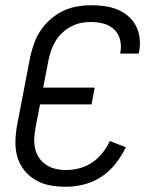

<svg xmlns="http://www.w3.org/2000/svg" viewBox="-20 -702 590 734"><path d="M232 12Q201 12 171 6.5Q141 1 115.5 -14Q90 -29 72 -52Q54 -75 46 -103.5Q38 -132 39 -163.5Q40 -195 46 -227L96 -487Q102 -513 111.5 -539Q121 -565 137 -588Q153 -611 175 -630Q197 -649 223 -661Q249 -673 275.5 -677.5Q302 -682 328 -682Q354 -682 380 -678.5Q406 -675 429 -665.5Q452 -656 470.5 -640Q489 -624 500 -602.5Q511 -581 514 -555Q517 -529 511 -502L510 -497H439L440 -501Q445 -526 439 -550Q433 -574 416.5 -589.5Q400 -605 376.5 -611.5Q353 -618 328 -618Q310 -618 291 -614.5Q272 -611 253.5 -601.5Q235 -592 219.5 -578Q204 -564 193.5 -547Q183 -530 176.5 -511.5Q170 -493 166 -475L145 -367H342L330 -303H133L116 -215Q112 -194 111 -173Q110 -152 114.5 -133Q119 -114 130 -98Q141 -82 157 -71.5Q173 -61 192.5 -56.5Q212 -52 233 -52Q258 -52 283 -58.5Q308 -65 331 -80Q354 -95 371.5 -117Q389 -139 400 -163L461 -139Q445 -106 422 -76.5Q399 -47 368 -26.5Q337 -6 301.5 3Q266 12 232 12Z"/></svg>

Font: Lode
Style: Italic
Weight: 400
Italic angle: -11°
Monospace: yes
Designer: Belleve Invis
Foundry: Belleve Invis
Version: Version 29.2.0; ttfautohint (v1.8.3)